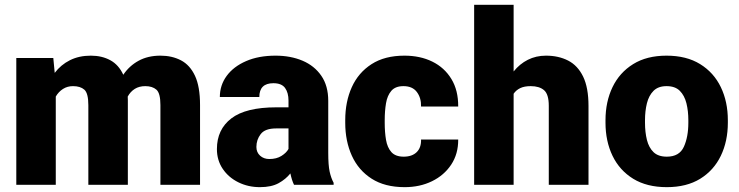

<svg xmlns="http://www.w3.org/2000/svg" viewBox="-20 -770 3079 800"><path d="M284.2 -411.1Q260.7 -411.1 242.4 -399.4Q224.1 -387.7 212.4 -367.7V0H47.9V-528.3H202.1L208 -466.3Q233.4 -500 271.2 -519Q309.1 -538.1 358.4 -538.1Q404.8 -538.1 439.7 -519Q474.6 -500 493.7 -458.5Q518.6 -495.6 557.4 -516.8Q596.2 -538.1 648.4 -538.1Q696.8 -538.1 734.1 -518.6Q771.5 -499 792.5 -454.1Q813.5 -409.2 813.5 -332.5V0H648.4V-332.5Q648.4 -381.8 631.6 -396.5Q614.7 -411.1 585.4 -411.1Q560.1 -411.1 541.7 -399.7Q523.4 -388.2 512.2 -367.7Q512.7 -360.4 512.7 -352.5V0H348.1V-331.5Q348.1 -381.8 331.3 -396.5Q314.5 -411.1 284.2 -411.1Z M1205.1 0Q1195.8 -19 1189.9 -47.4Q1170.9 -23.4 1140.9 -6.8Q1110.8 9.8 1063 9.8Q1014.2 9.8 973.4 -10.3Q932.6 -30.3 908.2 -66.2Q883.8 -102.1 883.8 -148.9Q883.8 -230.5 943.8 -276.6Q1003.9 -322.8 1131.3 -322.8H1182.1V-350.6Q1182.1 -383.8 1167.7 -403.6Q1153.3 -423.3 1119.1 -423.3Q1060.5 -423.3 1060.5 -365.7H896Q896 -415 924.6 -453.9Q953.1 -492.7 1005.4 -515.4Q1057.6 -538.1 1127.9 -538.1Q1190.9 -538.1 1240.5 -517.1Q1290 -496.1 1318.8 -454.3Q1347.7 -412.6 1347.7 -349.6V-133.3Q1347.7 -81.5 1353.5 -54.9Q1359.4 -28.3 1370.1 -8.3V0ZM1102.1 -107.4Q1132.3 -107.4 1152.8 -120.4Q1173.3 -133.3 1182.1 -149.4V-234.9H1130.4Q1084.5 -234.9 1066.4 -211.4Q1048.3 -188 1048.3 -157.7Q1048.3 -135.3 1063.7 -121.3Q1079.1 -107.4 1102.1 -107.4Z M1662.1 -117.2Q1696.8 -117.2 1716.1 -136Q1735.4 -154.8 1734.4 -188.5H1889.2Q1889.6 -128.9 1860.1 -84.2Q1830.6 -39.6 1780 -14.9Q1729.5 9.8 1666 9.8Q1583.5 9.8 1528.6 -25.4Q1473.6 -60.5 1446 -121.3Q1418.5 -182.1 1418.5 -258.3V-269.5Q1418.5 -346.2 1445.8 -406.7Q1473.1 -467.3 1528.1 -502.7Q1583 -538.1 1665 -538.1Q1731 -538.1 1781.5 -513.2Q1832 -488.3 1860.8 -440.9Q1889.6 -393.6 1889.2 -326.2H1734.4Q1735.4 -361.8 1717 -386.5Q1698.7 -411.1 1661.1 -411.1Q1627.4 -411.1 1610.6 -391.6Q1593.8 -372.1 1588.4 -339.8Q1583 -307.6 1583 -269.5V-258.3Q1583 -219.2 1588.4 -187.3Q1593.8 -155.3 1610.8 -136.2Q1627.9 -117.2 1662.1 -117.2Z M2120.1 -750V-472.2Q2145 -503.4 2179.2 -520.8Q2213.4 -538.1 2254.9 -538.1Q2307.1 -538.1 2347.2 -517.6Q2387.2 -497.1 2409.7 -450.9Q2432.1 -404.8 2432.1 -328.1V0H2266.6V-329.1Q2266.6 -377.4 2246.8 -394.3Q2227.1 -411.1 2191.4 -411.1Q2164.6 -411.1 2147.5 -402.8Q2130.4 -394.5 2120.1 -379.4V0H1955.6V-750Z M2502.9 -258.8V-269Q2502.9 -346.2 2532.2 -407Q2561.5 -467.8 2618.2 -502.9Q2674.8 -538.1 2757.3 -538.1Q2840.3 -538.1 2897.2 -502.9Q2954.1 -467.8 2983.4 -407Q3012.7 -346.2 3012.7 -269V-258.8Q3012.7 -181.6 2983.4 -120.8Q2954.1 -60.1 2897.5 -25.1Q2840.8 9.8 2758.3 9.8Q2675.3 9.8 2618.4 -25.1Q2561.5 -60.1 2532.2 -120.8Q2502.9 -181.6 2502.9 -258.8ZM2667.5 -269V-258.8Q2667.5 -219.2 2675.5 -187Q2683.6 -154.8 2703.1 -136Q2722.7 -117.2 2758.3 -117.2Q2810.5 -117.2 2829.3 -158.2Q2848.1 -199.2 2848.1 -258.8V-269Q2848.1 -307.6 2840.1 -339.8Q2832 -372.1 2812.5 -391.6Q2793 -411.1 2757.3 -411.1Q2722.7 -411.1 2703.1 -391.6Q2683.6 -372.1 2675.5 -339.8Q2667.5 -307.6 2667.5 -269Z"/></svg>

Font: Vazirmatn RD Black
Style: Regular
Weight: 900
Designer: Saber Rastikerdar
Foundry: Saber Rastikerdar
Version: Version 32.102